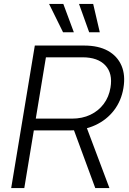

<svg xmlns="http://www.w3.org/2000/svg" viewBox="-20 -960 659 980"><path d="M37.1 0 157.7 -727.5H409.7Q482.4 -727.5 530.8 -700.7Q579.1 -673.8 600.1 -625Q621.1 -576.2 609.9 -510.3Q599.1 -445.3 561.8 -396.7Q524.4 -348.1 466.6 -321.3Q408.7 -294.4 336.4 -294.4H122.6L132.8 -354.5H347.2Q399.9 -354.5 441.4 -374.3Q482.9 -394 509.5 -429.7Q536.1 -465.3 543.9 -512.7Q556.2 -585 517.8 -626.2Q479.5 -667.5 400.9 -667.5H214.4L104 0ZM466.3 0 345.2 -328.6H415L538.6 0ZM435.1 -795.4 383.3 -939.9H455.6L489.3 -795.4ZM301.8 -795.4 230.5 -939.9H303.2L356.9 -795.4Z"/></svg>

Font: Inter 28pt Light
Style: Italic
Weight: 300
Italic angle: -9.3988°
Designer: Rasmus Andersson
Foundry: rsms
Version: Version 4.001;git-66647c0bb